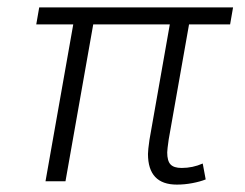

<svg xmlns="http://www.w3.org/2000/svg" viewBox="-20 -490 662 519"><path d="M380 -74Q380 -84 384 -112L439 -424H232L157 0H103L178 -424H78L86 -470H610L602 -424H491L436 -113Q432 -85 432 -78Q432 -55 441 -45.5Q450 -36 471 -36Q501 -36 528 -48L536 -5Q521 1 500 5Q479 9 458 9Q380 9 380 -74Z"/></svg>

Font: Niramit ExtraLight
Style: Italic
Weight: 200
Italic angle: -10°
Designer: Katatrad Aksorn Co.,Ltd.
Foundry: Cadson Demak Co.,Ltd.
Version: Version 1.000; ttfautohint (v1.6)